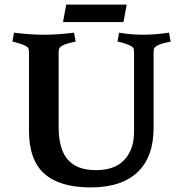

<svg xmlns="http://www.w3.org/2000/svg" viewBox="-20 -801 794 835"><path d="M648 -572V-245Q648 -118 578 -52Q508 14 374 14Q240 14 173 -45.5Q106 -105 106 -233V-572Q106 -585 103.5 -590.5Q101 -596 92 -601Q75 -610 44 -618L34 -620L41 -659Q110 -650 171.5 -650Q233 -650 302 -659L309 -620Q245 -608 238 -590Q235 -585 235 -572V-249Q235 -152 275 -106.5Q315 -61 397 -61Q479 -61 521 -106Q563 -151 563 -229V-572Q563 -585 560.5 -590.5Q558 -596 549 -601Q533 -610 502 -618L491 -620L498 -659Q549 -650 602 -650Q655 -650 715 -659L722 -620Q658 -608 650 -590Q648 -585 648 -572ZM254 -705 268 -781H531L517 -705Z"/></svg>

Font: Buenard
Style: Bold
Weight: 700
Foundry: FontFuror
Version: Version 1.002 2011